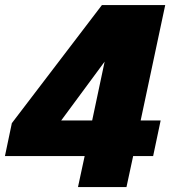

<svg xmlns="http://www.w3.org/2000/svg" viewBox="-42 -758 700 778"><path d="M274 0 301 -125.5H-22L6 -259L371 -737.5H627.5L528 -270H609L578.5 -125.5H497.5L470.5 0ZM147 -190 103 -270H331.5L404 -612L450.5 -601Z"/></svg>

Font: Epilogue Black
Style: Italic
Weight: 900
Italic angle: -12°
Designer: Tyler Finck
Foundry: Etcetera Type Co
Version: Version 2.111